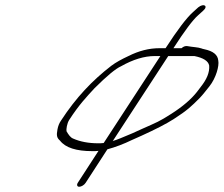

<svg xmlns="http://www.w3.org/2000/svg" viewBox="-20 -710 854 733"><path d="M306.9 -12 390 -140C419.9 -148 451.8 -160 484.7 -176L520.6 -192C573.4 -216 614.7 -237 644.1 -256C695.3 -289 710.7 -304 742.5 -336C756.9 -351 764.3 -362 779.2 -380C805.4 -413 817.1 -459 813.4 -478C811.7 -501 793.6 -515 760.1 -522C755.6 -523 751.1 -524 749.6 -525C736 -530 716 -530 695 -534C688.5 -535 680.5 -533 673.1 -526H642.1C684.6 -592 716.2 -634 735.6 -651L755.5 -669C776.4 -687 758.3 -699 736.9 -682L717 -664C692.2 -642 657.5 -596 612.1 -526H589.1C549.1 -526 510.1 -516 470.3 -496C444.4 -484 422.5 -472 405.1 -459C332.5 -403 270.5 -338 213.1 -250C206.2 -240 201.8 -229 199.4 -216C195.1 -193 196.6 -184 209.2 -173C229.9 -146 271.5 -133 332.5 -133C341.5 -133 348.5 -133 356 -134L276.9 -12C272 -4 274.5 3 282.5 3C290.5 3 302 -4 306.9 -12ZM410.2 -171 622.3 -496H722.3C756.8 -489 774.9 -477 778.6 -460C780.8 -434 769.4 -407 746.2 -378C741.2 -372 737.3 -366 731.8 -359C710.5 -332 678.7 -304 634.9 -276C588.2 -246 578.7 -243 522.4 -218L485 -201C449.6 -186 425.7 -176 411.7 -172ZM375.8 -164C368.3 -163 361.3 -163 354.3 -163C318.3 -163 286.2 -169 259.1 -181C249.1 -185 242 -195 233.9 -209C232.4 -216 235.7 -239 244.1 -252C282.2 -311 310.5 -340 340.7 -373C387.9 -420 421.6 -448 442.1 -457C487.9 -483 531.3 -496 570.3 -496H592.3Z"/></svg>

Font: MewTooHand
Style: UltimateIta
Weight: 400
Designer: Mew Too, Robert Jablonski
Version: Version 0.77